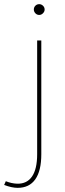

<svg xmlns="http://www.w3.org/2000/svg" viewBox="-74 -712 313 925"><path d="M9 173Q56 174 80.5 138Q105 102 105 31V-517H125V31Q125 111 96 152Q67 193 11 193Q-17 193 -54 179L-46 161Q-19 172 9 173ZM141 -666Q141 -656 133 -648Q125 -640 115 -640Q104 -640 96.5 -648Q89 -656 89 -666Q89 -677 96.5 -684.5Q104 -692 115 -692Q125 -692 133 -684.5Q141 -677 141 -666Z"/></svg>

Font: Montserrat-Arabic Thin
Style: Regular
Weight: 250
Designer: Mohamed Gaber
Foundry: Kief Type Foundry
Version: Version 5.008